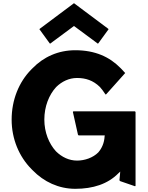

<svg xmlns="http://www.w3.org/2000/svg" viewBox="-20 -1162 928 1204"><path d="M227 -979 291 -891 294 -888 444 -999 594 -888 597 -891 661 -979 658 -982 444 -1142 230 -982ZM826 -464H440L437 -460L469 -317L473 -313H637L636 -307C634 -267 619 -232 596 -206C563 -173 512 -155 463 -155C413 -155 368 -177 332 -212V-213H331C287 -261 258 -332 258 -412C258 -494 287 -567 332 -616H333V-617C368 -651 413 -673 463 -673C517 -673 564 -658 606 -617L607 -616C618 -604 628 -590 640 -572L643 -569L647 -572L765 -704C758 -712 750 -721 742 -729L735 -736C667 -805 577 -847 452 -847C345 -847 253 -805 184 -734L176 -726C99 -648 53 -536 53 -412C53 -290 100 -180 177 -102L185 -94C255 -22 348 22 452 22C563 22 656 -8 722 -75L734 -86L729 -31L734 -26L827 6L830 3V-460ZM647 -568 646 -567H647Z"/></svg>

Font: Hussar Woodtype
Style: Bd
Weight: 900
Foundry: Cannot Into Space Fonts
Version: Version 1.07